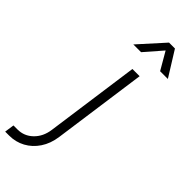

<svg xmlns="http://www.w3.org/2000/svg" viewBox="-441 -815 1034 1034"><g transform="rotate(45 75.5 -298.5)"><path d="M-134 183 -126 128H-96Q-44.5 128 -7.8 92.2Q29 56.5 37 -1L112 -540H167L92 -2Q84 55 56.2 96.5Q28.5 138 -13 160.5Q-54.5 183 -104 183ZM22 -637 151 -780H196L285 -637H226L168 -737L81 -637Z"/></g></svg>

Font: Mohave Light Light
Style: Italic
Weight: 300
Italic angle: -8°
Version: Version 2.003